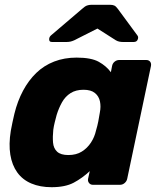

<svg xmlns="http://www.w3.org/2000/svg" viewBox="-20 -770 666 800"><path d="M195 10Q147 10 110.5 -5.5Q74 -21 52 -51.5Q30 -82 23 -125.5Q16 -169 25 -225Q29 -245 32 -260.5Q35 -276 40 -296Q53 -349 76 -392Q99 -435 131 -466Q163 -497 205.5 -513.5Q248 -530 299 -530Q360 -530 391.5 -512.5Q423 -495 442 -469L447 -495Q449 -506 457.5 -513Q466 -520 477 -520H589Q600 -520 605.5 -513Q611 -506 609 -495L510 -25Q508 -15 499.5 -7.5Q491 0 480 0H367Q357 0 351 -7.5Q345 -15 347 -25L354 -57Q323 -28 287.5 -9Q252 10 195 10ZM265 -124Q298 -124 321 -138.5Q344 -153 359 -176Q374 -199 380 -226Q386 -246 389.5 -264Q393 -282 396 -301Q401 -326 396.5 -347.5Q392 -369 375.5 -382.5Q359 -396 328 -396Q296 -396 274 -382Q252 -368 238.5 -344Q225 -320 216 -291Q212 -276 208 -260Q204 -244 202 -229Q199 -200 201 -176Q203 -152 218 -138Q233 -124 265 -124ZM197 -595Q183 -595 185 -609Q186 -617 193 -623L322 -733Q334 -744 342.5 -747Q351 -750 360 -750H439Q449 -750 456 -747Q463 -744 471 -733L552 -623Q557 -617 555 -609Q552 -595 537 -595H493Q485 -595 477.5 -596.5Q470 -598 463 -602L386 -651L289 -602Q280 -598 272.5 -596.5Q265 -595 256 -595Z"/></svg>

Font: Rubik
Style: Bold Italic
Weight: 700
Italic angle: -12°
Designer: Hubert and Fischer
Foundry: Hubert and Fischer
Version: Version 2.300;gftools[0.9.30]